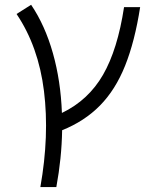

<svg xmlns="http://www.w3.org/2000/svg" viewBox="-20 -547 626 792"><path d="M146.5 224.6Q184.1 12.2 161.4 -171.4Q138.7 -355 48.3 -489.3L108.4 -527.3Q166 -441.9 198.2 -327.6Q230.5 -213.4 235.4 -81.1Q344.7 -133.8 405 -238.5Q465.3 -343.3 491.7 -517.6H558.1Q536.1 -376 496.1 -276.1Q456.1 -176.3 392.3 -111.6Q328.6 -46.9 236.3 -9.8Q234.4 105.5 212.4 224.6Z"/></svg>

Font: Cascadia Mono Light
Style: Italic
Weight: 300
Italic angle: -10°
Monospace: yes
Designer: Aaron Bell
Foundry: Saja Typeworks
Version: Version 2404.023; ttfautohint (v1.8.4)